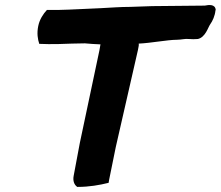

<svg xmlns="http://www.w3.org/2000/svg" viewBox="-20 -740 866 753"><path d="M130 -638C124 -609 128 -586 134 -568L170 -567C192 -567 223 -567 262 -569C279 -569 296 -570 313 -570C334 -568 351 -567 374 -566L370 -543L293 -179L269 -51C265 -31 271 -15 283 -7H286C329 -7 370 -14 406 -23L408 -35L434 -163L521 -544L524 -560C525 -563 524 -565 524 -569C571 -571 638 -584 673 -584C691 -584 706 -589 721 -587C733 -586 744 -586 755 -587H756C786 -594 796 -633 804 -644C814 -658 823 -678 825 -699L826 -701C824 -725 798 -721 783 -718L577 -716L491 -713C451 -713 416 -710 376 -708C320 -706 263 -702 208 -701H164C149 -685 135 -663 130 -638Z"/></svg>

Font: Vapor
Style: BdObl
Weight: 700
Foundry: Cannot Into Space Fonts
Version: Version 0.179